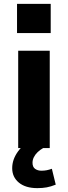

<svg xmlns="http://www.w3.org/2000/svg" viewBox="-20 -765 351 992"><path d="M74 0V-503H237V0ZM68 -594V-745H242V-594ZM173 207Q112 207 77.5 178.5Q43 150 43 104Q43 59 73 17.5Q103 -24 151 -46L203 0Q187 9 174.5 21Q162 33 155 47Q148 61 148 76Q148 98 161.5 107.5Q175 117 194 117Q209 117 221.5 114.5Q234 112 248 107L268 189Q243 199 221.5 203Q200 207 173 207Z"/></svg>

Font: Nunito Sans 7pt ExtraBold
Style: Regular
Weight: 800
Designer: Vernon Adams
Foundry: Vernon Adams
Version: Version 3.101;gftools[0.9.27]